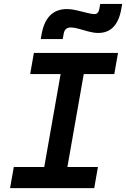

<svg xmlns="http://www.w3.org/2000/svg" viewBox="-20 -965 647 985"><path d="M31.7 0 50.8 -108.4H207L291 -585H134.8L153.8 -693.4H585.4L566.4 -585H409.7L325.7 -108.4H482.4L463.4 0ZM189 -764.6 193.4 -789.1Q216.3 -918.5 323.7 -918.5Q346.2 -918.5 373.3 -912.1Q400.4 -905.8 425.3 -899.4Q449.7 -892.6 464.4 -892.6Q484.4 -892.6 489.3 -918L494.1 -944.8H606.9L602.5 -920.4Q581.1 -795.9 483.9 -795.9Q461.9 -795.9 435.1 -803Q408.2 -810.1 383.8 -817.4Q359.4 -824.2 343.8 -824.2Q313 -824.2 307.1 -793.9L301.8 -764.6Z"/></svg>

Font: CaskaydiaCove NFP SemiBold
Style: Italic
Weight: 600
Italic angle: -10°
Designer: Aaron Bell
Foundry: Saja Typeworks
Version: Version 2111.001; VTT 6.35;Nerd Fonts 3.1.1